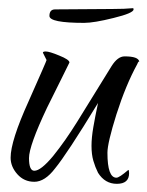

<svg xmlns="http://www.w3.org/2000/svg" viewBox="-20 -437 361 470"><path d="M266 13Q237 13 220 -14Q213 -28 208.5 -43.5Q204 -59 204 -80Q204 -100 208.5 -126Q213 -152 220 -185Q181 -121 155 -81.5Q129 -42 115 -25Q90 8 64 8Q39 8 22.5 -10.5Q6 -29 6 -51Q6 -92 50 -189Q94 -288 94 -290L85 -308Q85 -311 92 -311Q101 -311 125 -301Q150 -291 150 -284Q145 -274 131.5 -246.5Q118 -219 95 -173Q51 -80 51 -50Q51 -19 64 -19Q80 -19 110 -55Q126 -75 140 -95Q154 -115 169 -139L253 -275Q268 -299 285 -299Q319 -299 321 -286Q319 -288 316 -280Q288 -229 265 -157Q243 -87 243 -63Q243 -2 265 -2Q272 -2 294 -21Q296 -21 296 -13Q296 13 266 13ZM186 -381Q101 -381 101 -398Q101 -414 115 -414L255 -415Q270 -415 283 -415.5Q296 -416 306 -417Q307 -416 307 -414Q307 -405 258 -393Q210 -381 186 -381Z"/></svg>

Font: Qwigley
Style: Regular
Weight: 400
Designer: Robert E. Leuschke
Foundry: Robert E. Leuschke
Version: Version 1.010; ttfautohint (v1.8.3)